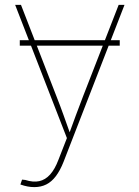

<svg xmlns="http://www.w3.org/2000/svg" viewBox="-20 -559 571 786"><path d="M470.2 -394.5V-372.1H61V-394.5ZM63.5 196.3 70.3 176.3 83.5 177.7Q115.7 188 140.6 182.6Q165.5 177.2 185.1 155.5Q204.6 133.8 219.2 95.2L253.9 6.3L42 -539.1H65.9L211.4 -164.1Q226.6 -125.5 240.5 -86.7Q254.4 -47.9 268.1 -9.3H262.2Q276.4 -47.9 290.5 -86.7Q304.7 -125.5 319.8 -164.1L465.8 -539.1H489.7L240.2 103.5Q226.1 139.2 208.7 162.1Q191.4 185.1 169.7 196Q147.9 207 120.1 207Q106.4 207 92.5 204.3Q78.6 201.7 63.5 196.3Z"/></svg>

Font: Inter 18pt Thin
Style: Regular
Weight: 250
Designer: Rasmus Andersson
Foundry: rsms
Version: Version 4.001;git-66647c0bb